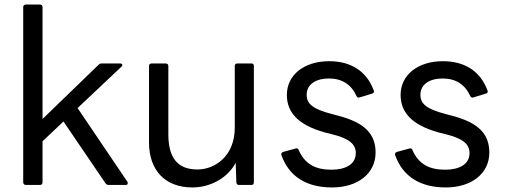

<svg xmlns="http://www.w3.org/2000/svg" viewBox="-20 -788 2219 844"><path d="M156 25C163 25 167 21 167 13V-167L259 -254L444 18C447 22 451 25 458 25H533C541 25 544 19 540 11L321 -313L514 -495C521 -502 518 -509 508 -509H427C422 -509 418 -508 413 -503L167 -265V-757C167 -764 163 -768 156 -768H94C87 -768 82 -764 82 -757V13C82 21 87 25 94 25Z M826 36C898 36 977 0 1016 -72L1019 13C1019 22 1024 25 1031 25H1086C1092 25 1096 21 1096 13V-498C1096 -505 1092 -509 1086 -509H1023C1016 -509 1012 -505 1012 -498V-227C1012 -100 923 -43 848 -43C760 -43 720 -95 720 -198V-498C720 -505 716 -509 708 -509H646C640 -509 635 -505 635 -498V-162C635 -39 706 36 826 36Z M1440 36C1552 36 1631 -25 1631 -117C1631 -197 1586 -248 1468 -279L1438 -287C1358 -308 1328 -330 1328 -371C1328 -417 1368 -443 1426 -443C1483 -443 1524 -417 1547 -366C1550 -360 1554 -357 1562 -360L1617 -377C1623 -379 1626 -384 1623 -390C1591 -478 1519 -519 1427 -519C1315 -519 1241 -457 1241 -371C1241 -294 1290 -239 1407 -206L1439 -198C1512 -180 1544 -156 1544 -115C1544 -65 1498 -42 1437 -42C1367 -42 1321 -66 1293 -128C1291 -135 1287 -137 1279 -135L1224 -120C1218 -118 1215 -112 1217 -106C1251 -11 1328 36 1440 36Z M1940 36C2052 36 2131 -25 2131 -117C2131 -197 2086 -248 1968 -279L1938 -287C1858 -308 1828 -330 1828 -371C1828 -417 1868 -443 1926 -443C1983 -443 2024 -417 2047 -366C2050 -360 2054 -357 2062 -360L2117 -377C2123 -379 2126 -384 2123 -390C2091 -478 2019 -519 1927 -519C1815 -519 1741 -457 1741 -371C1741 -294 1790 -239 1907 -206L1939 -198C2012 -180 2044 -156 2044 -115C2044 -65 1998 -42 1937 -42C1867 -42 1821 -66 1793 -128C1791 -135 1787 -137 1779 -135L1724 -120C1718 -118 1715 -112 1717 -106C1751 -11 1828 36 1940 36Z"/></svg>

Font: LINE Seed JP App_OTF Regular
Style: Regular
Weight: 400
Designer: LY Corporation & Fontrix & Fontworks
Version: Version 1.002